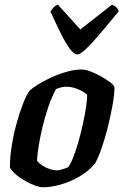

<svg xmlns="http://www.w3.org/2000/svg" viewBox="-20 -795 524 815"><path d="M161 0Q149 0 129.5 -7Q110 -14 88.5 -26Q67 -38 49 -53Q31 -68 22 -84Q22 -128 30 -177.5Q38 -227 51 -273.5Q64 -320 78 -355.5Q92 -391 104 -408Q114 -419 138.5 -434.5Q163 -450 195 -465Q227 -480 262 -490Q297 -500 327 -500Q342 -500 363.5 -492Q385 -484 407.5 -471.5Q430 -459 446.5 -446.5Q463 -434 466 -425Q466 -395 458 -350Q450 -305 438 -256.5Q426 -208 411.5 -166.5Q397 -125 384 -102Q357 -69 318.5 -46.5Q280 -24 238.5 -12Q197 0 161 0ZM222 -72Q228 -72 236 -74Q244 -76 253 -79Q262 -82 269 -85Q280 -99 291.5 -128.5Q303 -158 313.5 -195.5Q324 -233 332.5 -271.5Q341 -310 345.5 -342Q350 -374 350 -393Q339 -403 324 -410.5Q309 -418 293.5 -422.5Q278 -427 264 -427Q252 -427 241 -424.5Q230 -422 218 -417Q199 -383 184.5 -339.5Q170 -296 159.5 -252Q149 -208 143.5 -171Q138 -134 137 -113Q144 -103 158 -93.5Q172 -84 189.5 -78Q207 -72 222 -72ZM307 -564Q294 -564 276 -588.5Q258 -613 237.5 -654.5Q217 -696 194 -746Q201 -756 207.5 -763.5Q214 -771 226 -775L321 -670L455 -775Q467 -771 474.5 -763Q482 -755 484 -747Q443 -697 407.5 -655Q372 -613 346.5 -588.5Q321 -564 307 -564Z"/></svg>

Font: Texturina 12pt
Style: Bold Italic
Weight: 700
Italic angle: -11°
Designer: Guillermo Torres Carreño
Foundry: Omnibus-Type
Version: Version 1.002